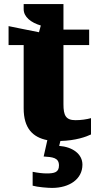

<svg xmlns="http://www.w3.org/2000/svg" viewBox="-20 -681 484 941"><path d="M426 -102C405 -96 377 -92 350 -92C302 -92 291 -116 291 -170V-460H417V-536H291V-661H96V-636C96 -598 132 -570 180 -556L171 -523C112 -535 59 -545 22 -553V-460H96V-150C96 -53 140 -8 212 6L194 86C237 89 269 91 269 130C269 164 246 169 208 169C190 169 164 166 140 161V229C164 236 214 240 235 240C320 240 384 197 384 126C384 73 335 39 270 34L276 10C352 8 403 -11 426 -22Z"/></svg>

Font: UArctic Serif Black
Style: Regular
Weight: 900
Designer: Customization by Puisto advertising & original work Monotype Design Team
Foundry: Monotype Imaging Inc.
Version: Version 2.004